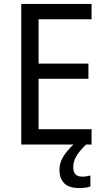

<svg xmlns="http://www.w3.org/2000/svg" viewBox="-20 -734 540 975"><path d="M445 0H88V-714H445V-636H176V-411H429V-334H176V-78H445ZM352 116Q352 163 397 163Q412 163 422 161Q432 159 439 157V213Q427 217 413.5 219Q400 221 382 221Q331 221 306.5 197Q282 173 282 128Q282 87 309.5 49Q337 11 370 -14L417 0Q383 33 367.5 59.5Q352 86 352 116Z"/></svg>

Font: Noto Sans Ethiopic SemCond
Style: Regular
Weight: 400
Width: 4
Designer: Monotype Design Team
Foundry: Monotype Imaging Inc.
Version: Version 2.102; ttfautohint (v1.8.4.7-5d5b)